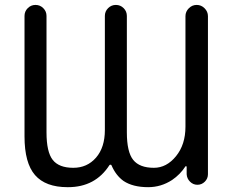

<svg xmlns="http://www.w3.org/2000/svg" viewBox="-20 -775 951 784"><path d="M435.5 -99.6Q434.6 -102.5 431.2 -102.5Q427.7 -102.5 426.8 -100.6Q369.1 -10.7 257.8 -10.7Q256.8 -10.7 255.9 -10.7Q166 -10.7 123 -60.1Q80.1 -109.4 80.1 -217.8V-710Q80.1 -728.5 93.3 -741.7Q106.4 -754.9 125 -754.9Q143.6 -754.9 156.7 -741.7Q169.9 -728.5 169.9 -710V-234.4Q169.9 -154.3 195.3 -122.1Q220.7 -89.8 279.3 -89.8Q335.9 -89.8 372.1 -131.3Q408.2 -172.9 408.2 -244.1V-710Q408.2 -728.5 421.4 -741.7Q434.6 -754.9 453.1 -754.9Q471.7 -754.9 484.9 -741.7Q498 -728.5 498 -710V-234.4Q498 -154.3 523.9 -122.1Q549.8 -89.8 608.4 -89.8Q660.2 -89.8 698.7 -137.2Q737.3 -184.6 737.3 -257.8V-709Q737.3 -727.5 751 -741.2Q764.6 -754.9 783.2 -754.9Q801.8 -754.9 815.4 -741.2Q829.1 -727.5 829.1 -709V-63.5Q829.1 -45.9 816.4 -33.2Q803.7 -20.5 786.1 -20.5Q768.6 -20.5 755.9 -33.2Q743.2 -45.9 742.2 -63.5V-93.8Q742.2 -95.7 740.2 -96.2Q738.3 -96.7 737.3 -95.7Q715.8 -62.5 682.6 -40Q637.7 -10.7 585 -10.7Q522.5 -10.7 484.4 -36.1Q453.1 -58.6 435.5 -99.6Z"/></svg>

Font: Gen Jyuu GothicX Regular
Style: Regular
Weight: 400
Designer: [Source Han Sans]
Ryoko NISHIZUKA  (kana & ideographs); Paul D. Hunt (Latin, Greek & Cyrillic); Wenlong ZHANG  (bopomofo
Version: Version 1.002.20150607